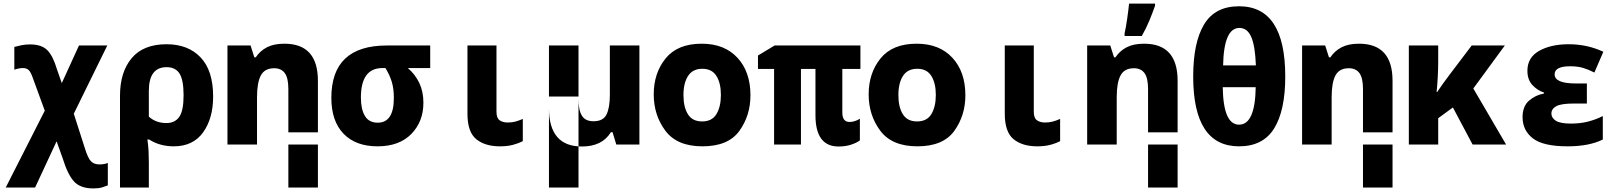

<svg xmlns="http://www.w3.org/2000/svg" viewBox="-20 -807 9040 1072"><path d="M501 245Q532 245 551 239Q570 233 582 228V103Q561 111 535 111Q504 111 487 92.5Q470 74 453 18L392 -172L579 -553H421L325 -343L298 -420Q276 -495 244 -527Q212 -559 148 -559Q122 -559 100 -554.5Q78 -550 60 -545V-418Q87 -427 108 -427Q128 -427 140 -416Q152 -405 165 -367L230 -189L12 240H176L296 -18L330 77Q358 168 393.5 206.5Q429 245 501 245Z M650 240H811V100Q811 68 809.5 37Q808 6 803 -28H813Q872 10 950 10Q1058 10 1114 -68Q1170 -146 1170 -268Q1170 -413 1100 -486.5Q1030 -560 910 -560Q780 -560 715 -482Q650 -404 650 -273ZM909 -120Q850 -120 811 -156V-299Q811 -432 910 -432Q960 -432 982.5 -396Q1005 -360 1005 -275Q1005 -189 981 -154.5Q957 -120 909 -120Z M1590 240V-68H1755V240ZM1250 0H1415V-264Q1415 -346 1436.5 -386Q1458 -426 1511 -426Q1550 -426 1570 -399Q1590 -372 1590 -310V0H1755V-356Q1755 -563 1568 -563Q1509 -563 1470.5 -543Q1432 -523 1408 -487H1400L1379 -553H1250Z M2088 10Q2209 10 2276.5 -59Q2344 -128 2344 -233Q2344 -296 2321 -344Q2298 -392 2257 -427H2382V-553H2140Q1830 -553 1830 -261Q1830 -131 1898 -60.5Q1966 10 2088 10ZM2089 -122Q2040 -122 2017.5 -159.5Q1995 -197 1995 -262Q1995 -427 2115 -427H2132Q2155 -390 2167 -351.5Q2179 -313 2179 -260Q2179 -122 2089 -122Z M2771 10Q2812 10 2843 2Q2874 -6 2899 -19V-143Q2876 -133 2857 -128Q2838 -123 2815 -123Q2787 -123 2769.5 -135.5Q2752 -148 2752 -183V-553H2590V-172Q2590 -70 2639 -30Q2688 10 2771 10Z M3045 240V-268H3210V240ZM3229 11Q3342 11 3391 -69H3400L3421 0H3550V-553H3385V-277Q3385 -206 3366.5 -168Q3348 -130 3294 -130Q3248 -130 3229 -161Q3210 -192 3210 -253V-553H3045V-203Q3045 11 3229 11Z M3902 10Q4046 10 4108 -76Q4170 -162 4170 -275Q4170 -406 4097.5 -484.5Q4025 -563 3898 -563Q3763 -563 3696.5 -481Q3630 -399 3630 -280Q3630 -164 3695 -77Q3760 10 3902 10ZM3900 -129Q3846 -129 3821 -169Q3796 -209 3796 -276Q3796 -344 3822 -383.5Q3848 -423 3901 -423Q3955 -423 3980 -383Q4005 -343 4005 -277Q4005 -212 3980.5 -170.5Q3956 -129 3900 -129Z M4662 11Q4700 11 4731 1Q4762 -9 4781 -23V-144Q4752 -126 4723 -126Q4683 -126 4683 -179V-422H4784V-553H4305L4212 -497V-422H4302V0H4452V-422H4533V-164Q4533 11 4662 11Z M5102 10Q5246 10 5308 -76Q5370 -162 5370 -275Q5370 -406 5297.5 -484.5Q5225 -563 5098 -563Q4963 -563 4896.5 -481Q4830 -399 4830 -280Q4830 -164 4895 -77Q4960 10 5102 10ZM5100 -129Q5046 -129 5021 -169Q4996 -209 4996 -276Q4996 -344 5022 -383.5Q5048 -423 5101 -423Q5155 -423 5180 -383Q5205 -343 5205 -277Q5205 -212 5180.5 -170.5Q5156 -129 5100 -129Z M5771 10Q5812 10 5843 2Q5874 -6 5899 -19V-143Q5876 -133 5857 -128Q5838 -123 5815 -123Q5787 -123 5769.5 -135.5Q5752 -148 5752 -183V-553H5590V-172Q5590 -70 5639 -30Q5688 10 5771 10Z M6390 240V-68H6555V240ZM6050 0H6215V-264Q6215 -346 6236.5 -386Q6258 -426 6311 -426Q6350 -426 6370 -399Q6390 -372 6390 -310V0H6555V-356Q6555 -563 6368 -563Q6309 -563 6270.5 -543Q6232 -523 6208 -487H6200L6179 -553H6050ZM6259 -606H6355Q6380 -650 6397.5 -692.5Q6415 -735 6429 -775V-787H6284Q6281 -755 6273.5 -703Q6266 -651 6259 -621Z M6898 10Q7032 10 7094 -90Q7156 -190 7156 -380Q7156 -772 6898 -772Q6764 -772 6703 -671Q6642 -570 6642 -380Q6642 10 6898 10ZM6809 -442Q6813 -651 6900 -651Q6944 -651 6966 -601Q6988 -551 6992 -442ZM6898 -111Q6810 -111 6807 -320H6991Q6988 -111 6898 -111Z M7590 240V-68H7755V240ZM7250 0H7415V-264Q7415 -346 7436.5 -386Q7458 -426 7511 -426Q7550 -426 7570 -399Q7590 -372 7590 -310V0H7755V-356Q7755 -563 7568 -563Q7509 -563 7470.5 -543Q7432 -523 7408 -487H7400L7379 -553H7250Z M7846 0H8010V-147L8092 -207L8202 0H8389L8206 -313L8382 -553H8197L8075 -392Q8054 -364 8037 -340.5Q8020 -317 8004 -293H8001Q8005 -330 8007.5 -377.5Q8010 -425 8010 -463V-553H7846Z M8732 10Q8853 10 8929 -28V-159Q8892 -140 8848 -128.5Q8804 -117 8751 -117Q8691 -117 8666.5 -133Q8642 -149 8642 -173Q8642 -199 8669 -214Q8696 -229 8768 -229H8840V-341H8778Q8660 -341 8660 -392Q8660 -437 8747 -437Q8788 -437 8818.5 -428Q8849 -419 8882 -402L8932 -518Q8842 -560 8739 -560Q8639 -560 8573.5 -523Q8508 -486 8508 -412Q8508 -362 8536 -332Q8564 -302 8601 -290V-285Q8552 -276 8516.5 -244.5Q8481 -213 8481 -153Q8481 -79 8538.5 -34.5Q8596 10 8732 10Z"/></svg>

Font: Noto Sans Mono Extra
Style: Regular
Weight: 800
Designer: Monotype Design Team
Foundry: Monotype Imaging Inc.
Version: Version 1.900